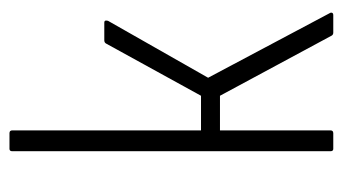

<svg xmlns="http://www.w3.org/2000/svg" viewBox="-179 -544 723 405"><g transform="rotate(-90 182.5 -341.5)"><path d="M357 -8Q359 -5 358 -2.5Q357 0 353 0H316Q311 0 309 -5L183 -239H110V-6Q110 0 104 0H71Q66 0 66 -6V-677Q66 -683 71 -683H104Q110 -683 110 -677V-279H183L293 -479Q295 -483 300 -483H337Q341 -483 341.5 -480.5Q342 -478 341 -475L221 -264Z"/></g></svg>

Font: Sofia Sans Condensed Light
Style: Regular
Weight: 300
Designer: Botio Nikoltchev, Ani Petrova
Foundry: lettersoup
Version: Version 4.101